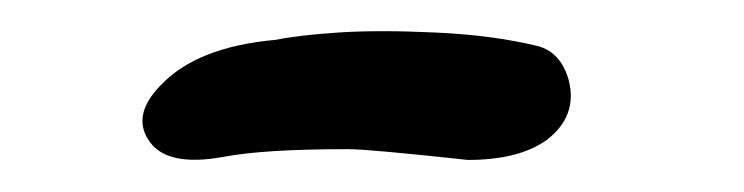

<svg xmlns="http://www.w3.org/2000/svg" viewBox="-20 -238 469 121"><path d="M318.8 -209Q333.5 -205.1 338.4 -187.5Q344.2 -165 324.7 -149.9Q307.1 -137.2 274.9 -137.2Q212.4 -144 199.2 -144Q146.5 -144 121.1 -139.2Q84 -132.3 73.2 -150.4Q63.5 -166 81.1 -184.1Q104 -208.5 153.8 -212.9Q168 -215.8 193.1 -217.5Q218.3 -219.2 254.6 -217.5Q291 -215.8 318.8 -209Z"/></svg>

Font: Florida Vibes
Style: Regular
Weight: 400
Italic angle: -30°
Designer: Turbologo.com
Foundry: Turbologo.com
Version: Version 1.000;hotconv 1.0.109;makeotfexe 2.5.65596